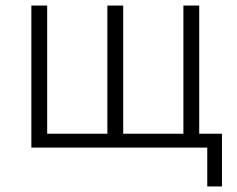

<svg xmlns="http://www.w3.org/2000/svg" viewBox="-20 -532 853 692"><path d="M727 140V0H93V-512H150V-50H367V-512H424V-50H641V-512H698V-50H780V140Z"/></svg>

Font: IBM Plex Sans Light
Style: Regular
Weight: 300
Designer: Mike Abbink, Paul van der Laan, Pieter van Rosmalen
Foundry: Bold Monday
Version: Version 3.201